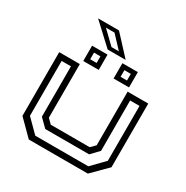

<svg xmlns="http://www.w3.org/2000/svg" viewBox="-186 -986 1107 1141"><g transform="rotate(30 368.0 -415.0)"><path d="M165.5 0 62.5 -103V-540H204V-172L234.5 -141.5H501.5L532 -172V-540H673.5V-103L570.5 0ZM187.5 -39H551.5L635.5 -125.5V-502H571V-156.5L520 -103H219L165 -156.5V-502H101V-125.5ZM420.5 -566V-671H526.5V-566ZM212.5 -566V-671H318.5V-566ZM243 -595.5H287V-641H243ZM451.5 -595.5H495.5V-641H451.5ZM427.5 -697.5H304L162 -829.5H305.5ZM367 -721.5 289 -805H230L316.5 -721.5Z"/></g></svg>

Font: Tourney Expanded
Style: Regular
Weight: 400
Width: 7
Designer: Tyler Finck
Foundry: Etcetera Type Co
Version: Version 1.010; ttfautohint (v1.8.3)